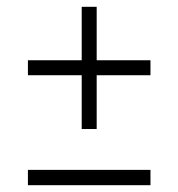

<svg xmlns="http://www.w3.org/2000/svg" viewBox="-20 -574 524 564"><path d="M220 -195V-353H62V-397H220V-554H264V-397H422V-353H264V-195ZM62 -30V-75H422V-30Z"/></svg>

Font: Saira Condensed Light
Style: Regular
Weight: 300
Width: 3
Designer: Hector Gatti with collaboration of the Omnibus-Type team
Foundry: Omnibus-Type
Version: Version 1.101